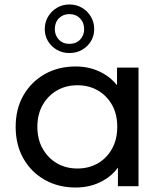

<svg xmlns="http://www.w3.org/2000/svg" viewBox="-20 -832 639 858"><path d="M318 6Q241 6 180.5 -28Q120 -62 85 -123Q50 -184 50 -265Q50 -346 85 -406.5Q120 -467 180.5 -501Q241 -535 318 -535Q385 -535 439 -505Q476 -485 503 -451V-530H599V0H507V-83Q480 -46 441 -25Q387 6 318 6ZM326 -79Q377 -79 417 -102Q457 -125 480.5 -167Q504 -209 504 -265Q504 -322 480.5 -363.5Q457 -405 417 -428Q377 -451 326 -451Q275 -451 235 -428Q195 -405 171 -363.5Q147 -322 147 -265Q147 -209 171 -167Q195 -125 235 -102Q275 -79 326 -79ZM290 -595Q259 -595 234 -609.5Q209 -624 194.5 -648Q180 -672 180 -702Q180 -732 194.5 -757Q209 -782 234 -797Q259 -812 290 -812Q322 -812 347 -797Q372 -782 386.5 -757Q401 -732 401 -702Q401 -672 386.5 -648Q372 -624 347 -609.5Q322 -595 290 -595ZM290 -636Q320 -636 338 -655Q356 -674 356 -702Q356 -731 337.5 -750Q319 -769 290 -769Q262 -769 243.5 -750.5Q225 -732 225 -702Q225 -674 243 -655Q261 -636 290 -636Z"/></svg>

Font: Montserrat Z Med
Style: Regular
Weight: 500
Designer: Julieta Ulanovsky
Foundry: Julieta Ulanovsky
Version: Version 8.000